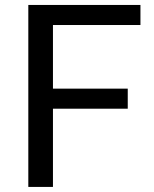

<svg xmlns="http://www.w3.org/2000/svg" viewBox="-20 -736 606 756"><path d="M188.5 -637.5V-387H483V-308H188.5V0H91.5V-716.5H533V-637.5Z"/></svg>

Font: Lato
Style: Regular
Weight: 400
Designer: Lukasz Dziedzic with Adam Twardoch and Botio Nikoltchev
Foundry: tyPoland Lukasz Dziedzic
Version: Version 2.010; 2014-09-01; http://www.latofonts.com/; ttfaut